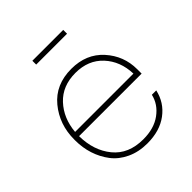

<svg xmlns="http://www.w3.org/2000/svg" viewBox="-196 -843 994 994"><g transform="rotate(-45 301.0 -346.0)"><path d="M197 -680V-708H423V-680ZM316 16Q253 16 203 -7.5Q153 -31 123 -70.5Q93 -110 77.5 -158Q62 -206 62 -260V-266Q62 -376 128 -456Q194 -536 310 -536Q419 -536 484.5 -463.5Q550 -391 550 -293V-261H92Q93 -155 150.5 -84.5Q208 -14 316 -14Q395 -14 446 -51.5Q497 -89 510 -146H542Q526 -73 466.5 -28.5Q407 16 316 16ZM310 -506Q215 -506 158 -445Q101 -384 93 -291H520Q517 -384 460.5 -445Q404 -506 310 -506Z"/></g></svg>

Font: Sora Thin
Style: Regular
Weight: 32
Designer: Jonathan Barnbrook, Julián Moncada
Foundry: Barnbrook Fonts
Version: Version 2.000